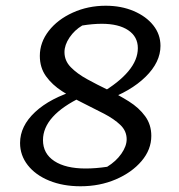

<svg xmlns="http://www.w3.org/2000/svg" viewBox="-20 -640 624 670"><path d="M261 10Q200 10 152 -9.5Q104 -29 77 -63.5Q50 -98 50 -141Q50 -200 102.5 -249Q155 -298 249 -326L266 -302Q130 -237 130 -151Q130 -104 169.5 -78Q209 -52 279 -52Q296 -52 315 -53.5Q334 -55 354 -58Q385 -77 403.5 -103.5Q422 -130 422 -154Q422 -183 400 -204Q378 -225 343.5 -243Q309 -261 270.5 -280Q232 -299 197 -321.5Q162 -344 140.5 -374Q119 -404 119 -445Q119 -492 150 -532Q181 -572 234 -596Q287 -620 349 -620Q403 -620 446.5 -601.5Q490 -583 515 -551.5Q540 -520 540 -480Q540 -423 488 -372Q436 -321 348 -290L332 -315Q395 -352 428 -391.5Q461 -431 461 -472Q461 -512 427.5 -534.5Q394 -557 335 -557Q320 -557 302.5 -555.5Q285 -554 267 -551Q240 -535 222.5 -509Q205 -483 205 -458Q205 -428 227 -405.5Q249 -383 283.5 -364Q318 -345 356.5 -326.5Q395 -308 430 -286Q465 -264 486.5 -234.5Q508 -205 508 -166Q508 -118 474 -78Q440 -38 384 -14Q328 10 261 10Z"/></svg>

Font: Piazzolla Thin Medium
Style: Italic
Weight: 500
Italic angle: -11.3°
Version: Version 2.005